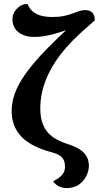

<svg xmlns="http://www.w3.org/2000/svg" viewBox="-20 -764 500 972"><path d="M318 188Q273 188 249 154Q268 144 281 134Q294 124 301.5 111Q309 98 309 81Q309 62 303.5 48.5Q298 35 284.5 25Q271 15 245 8L218 0Q173 -14 139.5 -33Q106 -52 83.5 -77.5Q61 -103 50 -134Q39 -165 39 -202Q39 -246 55.5 -292Q72 -338 110 -391.5Q148 -445 212 -511Q276 -577 370 -662L359 -628Q308 -607 253.5 -592Q199 -577 155 -577Q120 -577 95 -588Q70 -599 56.5 -619Q43 -639 43 -667Q43 -697 66 -720.5Q89 -744 119 -744Q129 -721 145 -706.5Q161 -692 186.5 -685Q212 -678 247 -678Q279 -678 302.5 -683Q326 -688 345 -695Q365 -702 380.5 -707.5Q396 -713 410 -713Q435 -713 447.5 -700Q460 -687 460 -661L398 -606Q352 -565 316.5 -524.5Q281 -484 256 -444.5Q231 -405 215 -366.5Q199 -328 191.5 -290.5Q184 -253 184 -215Q184 -180 191.5 -152.5Q199 -125 214 -103.5Q229 -82 254 -66Q279 -50 313 -38L331 -32Q356 -24 374.5 -13.5Q393 -3 405.5 10.5Q418 24 424 40Q430 56 430 75Q430 101 417 127Q404 153 379.5 170.5Q355 188 318 188Z"/></svg>

Font: Arima Thin
Style: Bold
Weight: 700
Version: Version 1.100